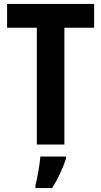

<svg xmlns="http://www.w3.org/2000/svg" viewBox="-20 -734 514 975"><path d="M307 0V-593H458V-714H16V-593H167V0ZM315 72V61H185C182 102 169 172 160 208V221H245C274 175 299 121 315 72Z"/></svg>

Font: Noto Sans Armenian Condensed
Style: Bold
Weight: 700
Width: 3
Designer: Monotype Design Team
Foundry: Monotype Imaging Inc.
Version: Version 2.008